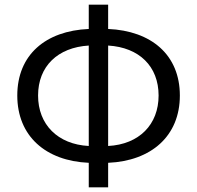

<svg xmlns="http://www.w3.org/2000/svg" viewBox="-20 -778 843 822"><path d="M443 -583C576 -575 659 -494 659 -369C659 -245 576 -160 443 -153ZM360 -153C227 -160 143 -245 143 -369C143 -494 227 -575 360 -583ZM443 -758H360V-654C175 -646 54 -543 54 -369C54 -196 175 -89 360 -81V24H443V-81C628 -89 750 -196 750 -369C750 -543 628 -646 443 -654Z"/></svg>

Font: Squished Noto Sans CJK JP Regular
Style: Regular
Weight: 400
Designer: Ryoko NISHIZUKA (kana & ideographs); Paul D. Hunt (Latin, Greek & Cyrillic); Wenlong ZHANG (bopomofo); Sandoll Communica
Foundry: Adobe Systems Incorporated
Version: Version 1.004;PS 1.004;hotconv 1.0.82;makeotf.lib2.5.63406